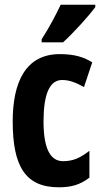

<svg xmlns="http://www.w3.org/2000/svg" viewBox="-20 -786 437 816"><path d="M385 -756V-766H238C217 -722 191 -672 157 -619V-606H248C295 -649 359 -720 385 -756ZM230 10C281 10 320 0 360 -31V-145C321 -115 291 -101 248 -101C192 -101 165 -158 165 -270C165 -384 190 -446 244 -446C274 -446 301 -436 337 -416L372 -521C338 -542 300 -556 234 -556C89 -556 34 -437 34 -270C34 -79 88 10 230 10Z"/></svg>

Font: Noto Sans Gurmukhi UI ExtraCondensed
Style: Bold
Weight: 700
Width: 2
Designer: Jelle Bosma - Monotype Design Team
Foundry: Monotype Imaging Inc.
Version: Version 2.004